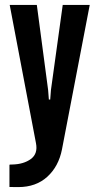

<svg xmlns="http://www.w3.org/2000/svg" viewBox="-20 -567 390 782"><path d="M54.5 195Q126.5 195 172.8 152.8Q219 110.5 232.5 41L345.5 -547H235.5L187.5 -200.5L184.5 -161.5H179L176 -200.5L130 -547H19.5L126.5 16Q135 59 105.8 80.5Q76.5 102 30.5 103Q22 103.5 22.5 103.2Q23 103 18.5 104V194.5Q33.5 195 43.8 195Q54 195 54.5 195Z"/></svg>

Font: League Gothic SemiExpanded
Style: Regular
Weight: 400
Width: 6
Designer: The League of Moveable Type
Version: Version 1.600; ttfautohint (v1.8.3)